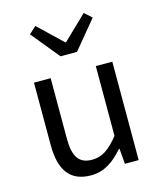

<svg xmlns="http://www.w3.org/2000/svg" viewBox="-124 -922 854 1023"><g transform="rotate(-15 303.5 -410.0)"><path d="M251 13C325 13 379 -26 430 -85H433L440 0H516V-543H425V-158C373 -94 334 -66 278 -66C206 -66 176 -109 176 -210V-543H84V-199C84 -60 136 13 251 13ZM257 -642H348L476 -797L436 -833L305 -707H301L169 -833L130 -797Z"/></g></svg>

Font: Noto Sans CJK SC
Style: Regular
Weight: 400
Designer: Ryoko NISHIZUKA 西塚涼子 (kana, bopomofo & ideographs); Paul D. Hunt (Latin, Greek & Cyrillic); Sandoll Communications 산돌커뮤니
Foundry: Adobe
Version: Version 2.004;hotconv 1.0.118;makeotfexe 2.5.65603